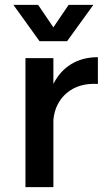

<svg xmlns="http://www.w3.org/2000/svg" viewBox="-20 -772 434 792"><path d="M35.2 -752H137.2L200.2 -659.2L263.2 -752H365.2L256.8 -602.1H143.1ZM85 0V-532.2H200.2V-425.8Q227.5 -479.5 274.2 -507.8Q320.8 -536.1 383.8 -536.1V-425.8Q305.2 -430.2 256.1 -388.9Q207 -347.7 200.2 -277.8V0Z"/></svg>

Font: Trueno
Style: Regular
Weight: 400
Designer: Julieta Ulanovsky
Foundry: Julieta Ulanovsky
Version: Version 3.001b | FøM Fix